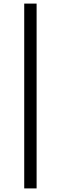

<svg xmlns="http://www.w3.org/2000/svg" viewBox="-20 -810 339 1070"><path d="M115 -790H184V240H115Z"/></svg>

Font: Enriqueta
Style: Regular
Weight: 400
Designer: Viviana Monsalve, Gustavo Ibarra
Foundry: Viviana Monsalve, Gustavo Ibarra
Version: Version 1.002